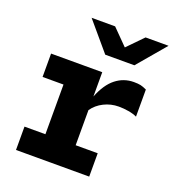

<svg xmlns="http://www.w3.org/2000/svg" viewBox="-137 -860 873 966"><g transform="rotate(20 300.0 -377.5)"><path d="M58 0V-125H170V-391H58V-516H332V-386Q360 -457 402.5 -490.5Q445 -524 499 -524Q522 -524 535.5 -521Q549 -518 568 -509V-364Q549 -373 522.5 -377.5Q496 -382 470 -382Q428 -382 391 -363.5Q354 -345 332 -313V-125H450V0ZM316 -604 188 -755H314L396 -672L477 -755H600L472 -604Z"/></g></svg>

Font: Red Hat Mono
Style: Regular
Weight: 300
Monospace: yes
Designer: Pentagram, MCKL
Foundry: Pentagram, MCKL
Version: Version 1.023